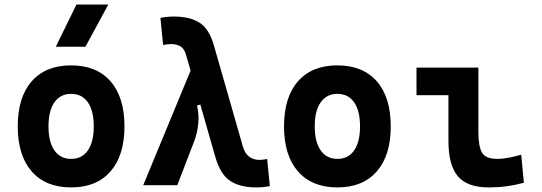

<svg xmlns="http://www.w3.org/2000/svg" viewBox="-20 -815 2384 845"><path d="M293 9.8Q181.2 9.8 119.6 -60.5Q58.1 -130.9 58.1 -258.8Q58.1 -387.2 119.6 -457.3Q181.2 -527.3 293 -527.3Q404.8 -527.3 466.3 -457.3Q527.8 -387.2 527.8 -258.8Q527.8 -130.9 466.3 -60.5Q404.8 9.8 293 9.8ZM293.2 -115.7Q340.8 -115.7 366.7 -153.1Q392.6 -190.5 392.6 -258.9Q392.6 -327.6 366.7 -364.7Q340.7 -401.9 293 -401.9Q245.6 -401.9 219.5 -364.7Q193.4 -327.5 193.4 -258.8Q193.4 -190.4 219.5 -153.1Q245.6 -115.7 293.2 -115.7ZM225.6 -609.4 316.4 -794.9H456.5L356 -609.4Z M1107.4 9.8Q1037.6 9.8 993.9 -18.3Q950.2 -46.4 928.2 -122.6L799.8 -570.3Q791.5 -600.6 774.4 -610.8Q757.3 -621.1 732.4 -621.1Q717.3 -621.1 697.8 -617.2L686 -736.3Q714.8 -742.2 746.1 -742.2Q814.9 -742.2 857.7 -715.3Q900.4 -688.5 921.4 -615.2L1048.8 -170.4Q1057.1 -140.6 1075.9 -126Q1094.7 -111.3 1121.1 -111.3Q1136.2 -111.3 1155.8 -115.2L1167.5 3.9Q1138.7 9.8 1107.4 9.8ZM610.4 0 822.3 -512.7 913.1 -370.6 847.2 -350.6Q856.9 -308.6 852.3 -268.3Q847.7 -228 835 -194.3L760.3 0Z M1464.8 9.8Q1353 9.8 1291.5 -60.5Q1230 -130.9 1230 -258.8Q1230 -387.2 1291.5 -457.3Q1353 -527.3 1464.8 -527.3Q1576.7 -527.3 1638.2 -457.3Q1699.7 -387.2 1699.7 -258.8Q1699.7 -130.9 1638.2 -60.5Q1576.7 9.8 1464.8 9.8ZM1465.1 -115.7Q1512.7 -115.7 1538.6 -153.1Q1564.5 -190.5 1564.5 -258.9Q1564.5 -327.6 1538.5 -364.7Q1512.6 -401.9 1464.8 -401.9Q1417.5 -401.9 1391.4 -364.7Q1365.2 -327.5 1365.2 -258.8Q1365.2 -190.4 1391.4 -153.1Q1417.5 -115.7 1465.1 -115.7Z M2130.9 9.8Q2036.6 9.8 1995.1 -39.1Q1953.6 -87.9 1953.6 -195.3V-517.6H2085.4V-232.9Q2085.4 -171.4 2101.1 -143.6Q2116.7 -115.7 2169.9 -115.7Q2210.9 -115.7 2273.9 -134.3L2285.6 -10.7Q2245.6 0 2209.2 4.9Q2172.9 9.8 2130.9 9.8ZM1813 -396V-517.6H1976.6V-396Z"/></svg>

Font: Cascadia Code
Style: Regular
Weight: 400
Monospace: yes
Designer: Aaron Bell
Foundry: Saja Typeworks
Version: Version 2106.017